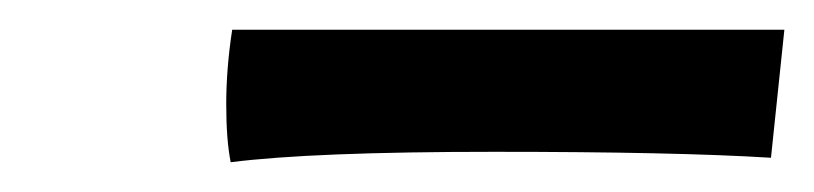

<svg xmlns="http://www.w3.org/2000/svg" viewBox="-20 -684 547 129"><path d="M135 -575Q132 -590 132 -614Q132 -638 136 -664H507L498 -578Q434 -582 312 -582Q190 -582 135 -575Z"/></svg>

Font: Oleo Script
Style: Bold
Weight: 700
Designer: Soytutype
Foundry: Soytutype
Version: Version 1.002